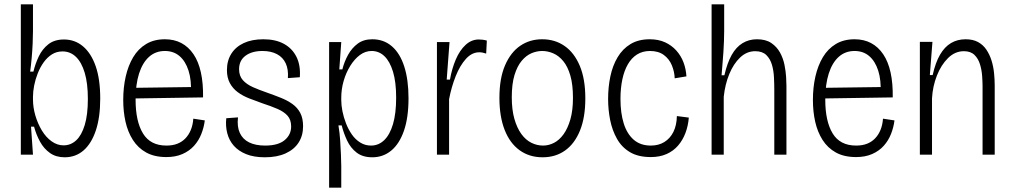

<svg xmlns="http://www.w3.org/2000/svg" viewBox="-20 -713 4675 885"><path d="M278 12Q238 12 210 -8Q182 -28 164.5 -60Q147 -92 137 -129H123L132 0H76V-262V-693H132V-569Q132 -545 130.5 -512Q129 -479 126 -445.5Q123 -412 119 -383H134Q143 -420 159 -453.5Q175 -487 203 -509Q231 -531 275 -531Q325 -531 362.5 -499.5Q400 -468 421 -408Q442 -348 442 -259Q442 -173 422 -112.5Q402 -52 365.5 -20Q329 12 278 12ZM273 -43Q306 -43 331 -66Q356 -89 370.5 -136.5Q385 -184 385 -257Q385 -329 370.5 -377.5Q356 -426 330 -451Q304 -476 268 -476Q241 -476 219.5 -462.5Q198 -449 181.5 -426Q165 -403 154 -375Q143 -347 137.5 -319Q132 -291 132 -267V-255Q132 -218 143 -180.5Q154 -143 173 -111.5Q192 -80 218 -61.5Q244 -43 273 -43Z M747 11Q692 11 654 -10Q616 -31 592.5 -68Q569 -105 558.5 -152Q548 -199 548 -252Q548 -310 559.5 -360.5Q571 -411 594 -449.5Q617 -488 653.5 -510Q690 -532 740 -532Q783 -532 816 -514.5Q849 -497 872 -463Q895 -429 906 -379Q917 -329 916 -264L584 -259V-308L879 -312L860 -283Q863 -344 849 -387.5Q835 -431 807.5 -454.5Q780 -478 740 -478Q697 -478 667 -451Q637 -424 621 -374Q605 -324 605 -253Q605 -154 639 -98Q673 -42 747 -42Q776 -42 797.5 -50.5Q819 -59 834.5 -75Q850 -91 859.5 -114Q869 -137 871 -166L924 -158Q920 -126 908 -95.5Q896 -65 874.5 -41Q853 -17 821 -3Q789 11 747 11Z M1201 12Q1150 12 1114.5 -2.5Q1079 -17 1057.5 -41.5Q1036 -66 1027.5 -99Q1019 -132 1023 -168L1077 -172Q1072 -129 1085.5 -100Q1099 -71 1128.5 -56.5Q1158 -42 1202 -42Q1262 -42 1292 -67Q1322 -92 1322 -130Q1322 -161 1305.5 -179.5Q1289 -198 1259 -211Q1229 -224 1189 -237Q1158 -248 1128.5 -259.5Q1099 -271 1076 -288Q1053 -305 1039.5 -330Q1026 -355 1026 -390Q1026 -433 1046 -465Q1066 -497 1103.5 -514.5Q1141 -532 1194 -532Q1250 -532 1288.5 -511Q1327 -490 1346.5 -451Q1366 -412 1362 -357L1307 -353Q1310 -393 1297 -421Q1284 -449 1256.5 -463.5Q1229 -478 1190 -478Q1141 -478 1111.5 -456Q1082 -434 1082 -394Q1082 -363 1099.5 -343.5Q1117 -324 1146.5 -311Q1176 -298 1211 -286Q1245 -274 1275 -262Q1305 -250 1328 -233.5Q1351 -217 1364 -192.5Q1377 -168 1377 -131Q1377 -88 1356.5 -56Q1336 -24 1296.5 -6Q1257 12 1201 12Z M1497 152V-255V-519H1553L1544 -393H1558Q1567 -429 1584.5 -460.5Q1602 -492 1629 -512Q1656 -532 1696 -532Q1749 -532 1786.5 -499.5Q1824 -467 1843.5 -406Q1863 -345 1863 -260Q1863 -171 1842 -110.5Q1821 -50 1783.5 -19Q1746 12 1696 12Q1652 12 1624 -9.5Q1596 -31 1580 -65Q1564 -99 1555 -135H1540Q1546 -99 1548 -65Q1550 -31 1551.5 -1.5Q1553 28 1553 52V152ZM1690 -42Q1725 -42 1751 -67Q1777 -92 1791.5 -141Q1806 -190 1806 -263Q1806 -335 1791.5 -382.5Q1777 -430 1752 -454Q1727 -478 1693 -478Q1664 -478 1639 -459.5Q1614 -441 1594.5 -409.5Q1575 -378 1564 -340Q1553 -302 1553 -262V-251Q1553 -228 1558.5 -200Q1564 -172 1575 -144Q1586 -116 1602 -93Q1618 -70 1640.5 -56Q1663 -42 1690 -42Z M1994 0V-318V-519H2052L2039 -346H2054Q2063 -397 2081 -439Q2099 -481 2126 -506Q2153 -531 2187 -531Q2195 -531 2204 -530Q2213 -529 2224 -526L2221 -466Q2212 -469 2204.5 -470.5Q2197 -472 2189 -472Q2155 -472 2127.5 -441.5Q2100 -411 2080.5 -362Q2061 -313 2050 -256V0Z M2481 12Q2420 12 2375 -20.5Q2330 -53 2306 -114.5Q2282 -176 2282 -262Q2282 -352 2308 -412Q2334 -472 2378 -502Q2422 -532 2479 -532Q2538 -532 2582.5 -501Q2627 -470 2652.5 -409.5Q2678 -349 2678 -259Q2678 -172 2653.5 -111.5Q2629 -51 2585 -19.5Q2541 12 2481 12ZM2483 -42Q2509 -42 2533.5 -54.5Q2558 -67 2577.5 -94Q2597 -121 2609 -162.5Q2621 -204 2621 -262Q2621 -323 2609 -364.5Q2597 -406 2576.5 -431Q2556 -456 2530.5 -467Q2505 -478 2479 -478Q2454 -478 2429.5 -467.5Q2405 -457 2384.5 -432.5Q2364 -408 2351.5 -367Q2339 -326 2339 -265Q2339 -207 2351 -165Q2363 -123 2383 -95.5Q2403 -68 2429 -55Q2455 -42 2483 -42Z M2980 11Q2922 11 2884 -11.5Q2846 -34 2824 -73Q2802 -112 2792.5 -159.5Q2783 -207 2783 -257Q2783 -312 2793.5 -361.5Q2804 -411 2827 -449.5Q2850 -488 2886.5 -510Q2923 -532 2975 -532Q3015 -532 3045.5 -518Q3076 -504 3097.5 -480Q3119 -456 3130.5 -425.5Q3142 -395 3144 -361L3090 -352Q3089 -382 3077 -411.5Q3065 -441 3040 -459.5Q3015 -478 2976 -478Q2942 -478 2916.5 -462Q2891 -446 2874 -416.5Q2857 -387 2848.5 -346.5Q2840 -306 2840 -257Q2840 -192 2855 -144Q2870 -96 2901 -69Q2932 -42 2980 -42Q3016 -42 3042.5 -58.5Q3069 -75 3084 -105Q3099 -135 3100 -178L3155 -171Q3152 -133 3139.5 -100Q3127 -67 3105.5 -42Q3084 -17 3052.5 -3Q3021 11 2980 11Z M3260 0V-327V-693H3318V-570Q3318 -548 3317 -523.5Q3316 -499 3314.5 -473.5Q3313 -448 3310.5 -421.5Q3308 -395 3306 -366H3319Q3332 -423 3352.5 -459.5Q3373 -496 3402.5 -514Q3432 -532 3469 -532Q3510 -532 3535.5 -514.5Q3561 -497 3575.5 -470.5Q3590 -444 3596 -414Q3602 -384 3603.5 -358Q3605 -332 3605 -317V0H3549V-298Q3549 -325 3547.5 -356.5Q3546 -388 3538 -415Q3530 -442 3512 -459.5Q3494 -477 3461 -477Q3422 -477 3391.5 -448Q3361 -419 3341.5 -371.5Q3322 -324 3316 -267V0Z M3926 11Q3871 11 3833 -10Q3795 -31 3771.5 -68Q3748 -105 3737.5 -152Q3727 -199 3727 -252Q3727 -310 3738.5 -360.5Q3750 -411 3773 -449.5Q3796 -488 3832.5 -510Q3869 -532 3919 -532Q3962 -532 3995 -514.5Q4028 -497 4051 -463Q4074 -429 4085 -379Q4096 -329 4095 -264L3763 -259V-308L4058 -312L4039 -283Q4042 -344 4028 -387.5Q4014 -431 3986.5 -454.5Q3959 -478 3919 -478Q3876 -478 3846 -451Q3816 -424 3800 -374Q3784 -324 3784 -253Q3784 -154 3818 -98Q3852 -42 3926 -42Q3955 -42 3976.5 -50.5Q3998 -59 4013.5 -75Q4029 -91 4038.5 -114Q4048 -137 4050 -166L4103 -158Q4099 -126 4087 -95.5Q4075 -65 4053.5 -41Q4032 -17 4000 -3Q3968 11 3926 11Z M4220 0V-338V-520H4278L4266 -367H4279Q4292 -425 4313 -461Q4334 -497 4363.5 -514.5Q4393 -532 4431 -532Q4465 -532 4488.5 -519Q4512 -506 4527 -483.5Q4542 -461 4550.5 -433.5Q4559 -406 4562 -376Q4565 -346 4565 -318V0H4509V-314Q4509 -336 4507 -363.5Q4505 -391 4497 -417Q4489 -443 4471.5 -460Q4454 -477 4423 -477Q4382 -477 4350 -445.5Q4318 -414 4298.5 -364.5Q4279 -315 4276 -260V0Z"/></svg>

Font: Bricolage Grotesque SemiCondensed ExtraLight
Style: Regular
Weight: 250
Width: 4
Designer: Mathieu Triay
Foundry: Atelier Triay
Version: Version 1.000;gftools[0.9.30]